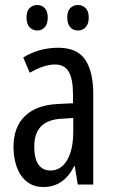

<svg xmlns="http://www.w3.org/2000/svg" viewBox="-20 -738 456 768"><path d="M213 -547Q289 -547 321 -499Q353 -451 353 -362V0H291L279 -74H277Q235 10 154 10Q113 10 86 -12.5Q59 -35 46.5 -71.5Q34 -108 34 -150Q34 -230 80 -274Q126 -318 211 -322L272 -325V-360Q272 -422 255 -451Q238 -480 200 -480Q156 -480 99 -447L73 -508Q136 -547 213 -547ZM225 -263Q117 -257 117 -152Q117 -103 134 -79.5Q151 -56 182 -56Q224 -56 248.5 -97.5Q273 -139 273 -212V-266ZM86 -668Q86 -694 98.5 -706Q111 -718 129 -718Q147 -718 159 -705.5Q171 -693 171 -668Q171 -642 159 -629Q147 -616 129 -616Q111 -616 98.5 -629Q86 -642 86 -668ZM249 -668Q249 -694 261.5 -706Q274 -718 292 -718Q310 -718 322.5 -705.5Q335 -693 335 -668Q335 -642 322.5 -629Q310 -616 292 -616Q273 -616 261 -629Q249 -642 249 -668Z"/></svg>

Font: Noto Sans ExtraCondensed
Style: Regular
Weight: 400
Width: 2
Designer: Monotype Design Team
Foundry: Monotype Imaging Inc.
Version: Version 2.013; ttfautohint (v1.8.4.7-5d5b)